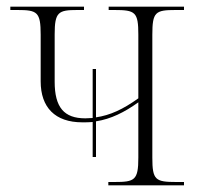

<svg xmlns="http://www.w3.org/2000/svg" viewBox="-20 -556 599 576"><path d="M258 -85H268V-192C313 -199 353 -219 395 -249V-83C395 -15 384 -10 323 -10H305V0H532V-10H509C446 -10 437 -16 437 -83V-452C437 -520 446 -526 507 -526H532V-536H306V-526H323C386 -526 395 -520 395 -452V-261C349 -228 310 -210 268 -204V-349H258V-202C251 -202 243 -201 236 -201C172 -201 144 -234 144 -311V-453C144 -520 155 -526 212 -526H232V-536H11V-526H32C92 -526 102 -520 102 -452V-312C102 -234 145 -189 227 -189C238 -189 248 -189 258 -190Z"/></svg>

Font: Noto Serif Display SemiCondensed ExtraLight
Style: Regular
Weight: 200
Width: 4
Designer: Monotype Design Team
Foundry: Monotype Imaging Inc.
Version: Version 2.009